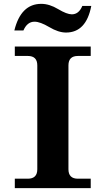

<svg xmlns="http://www.w3.org/2000/svg" viewBox="-20 -973 540 993"><path d="M449.2 0H56.6V-48.8H124Q172.9 -48.8 172.9 -97.7V-634.8Q172.9 -683.6 124 -683.6H56.6V-732.4H449.2V-683.6H382.8Q334 -683.6 334 -634.8V-97.7Q334 -48.8 382.8 -48.8H449.2ZM321.3 -804.7Q282.2 -804.7 234.9 -832.8Q187.5 -860.8 158.7 -860.8Q120.6 -860.8 101.1 -815.4H54.2Q87.9 -953.1 193.4 -953.1Q235.4 -953.1 280.5 -926Q325.7 -898.9 351.6 -898.9Q387.7 -898.9 405.8 -942.4H452.1Q425.8 -804.7 321.3 -804.7Z"/></svg>

Font: Munson
Style: Bold
Weight: 700
Designer: Paul James MIller
Foundry: High-Logic / Made with FontCreator
Version: Version 2.10;May 5, 2019;FontCreator 11.5.0.2430 64-bit